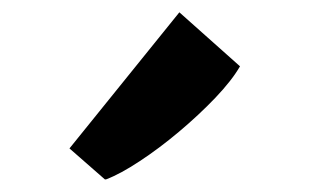

<svg xmlns="http://www.w3.org/2000/svg" viewBox="-20 -918 490 304"><path d="M146 -634 90 -683 264 -898.5 360 -813Q347 -790.5 321 -763.2Q295 -736 263.5 -709.5Q232 -683 201.2 -662.8Q170.5 -642.5 148 -634Z"/></svg>

Font: Merriweather Light 18pt Black
Style: Regular
Weight: 900
Version: Version 2.100